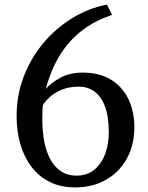

<svg xmlns="http://www.w3.org/2000/svg" viewBox="-20 -799 644 833"><path d="M305.5 14Q243 14 195.5 -9.8Q148 -33.5 116 -76Q84 -118.5 68 -174.8Q52 -231 52 -296Q52 -385 82.5 -465.5Q113 -546 167.2 -611Q221.5 -676 292.5 -719.8Q363.5 -763.5 444 -779L466.5 -734.5Q403 -713.5 355 -680.5Q307 -647.5 272.8 -605.8Q238.5 -564 215.5 -515Q192.5 -466 178.5 -413Q201 -439 241.5 -461.5Q282 -484 339 -484Q412 -484 462 -453Q512 -422 537.5 -368.2Q563 -314.5 563 -245.5Q563 -192 545.8 -145Q528.5 -98 495 -62.2Q461.5 -26.5 413.8 -6.2Q366 14 305.5 14ZM322.5 -423Q278 -423 246.2 -409.2Q214.5 -395.5 194.8 -376.8Q175 -358 166 -343Q165 -334 164.2 -320.8Q163.5 -307.5 163.5 -277.5Q163.5 -241 168.5 -205.8Q173.5 -170.5 184.2 -140Q195 -109.5 212.5 -86.2Q230 -63 254.5 -50Q279 -37 311.5 -37Q358.5 -37 389.8 -63.2Q421 -89.5 436.5 -132.2Q452 -175 452 -224Q452 -293 435.5 -337Q419 -381 389.8 -402Q360.5 -423 322.5 -423Z"/></svg>

Font: Merriweather 20pt
Style: Regular
Weight: 400
Version: Version 2.100